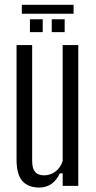

<svg xmlns="http://www.w3.org/2000/svg" viewBox="-20 -792 408 818"><path d="M147 7Q100 7 75.2 -21Q50.5 -49 50.5 -112V-600H117V-107.5Q117 -74.5 129.2 -59.8Q141.5 -45 168 -45Q194.5 -45 216 -61Q237.5 -77 247 -106V-600H313.5V0H247V-53.5H235Q220.5 -23 198.5 -8Q176.5 7 147 7ZM200.5 -655V-710H255.5V-655ZM107.5 -655V-710H162V-655ZM73 -771.5H293.5V-733.5H73Z"/></svg>

Font: Big Shoulders Display Thin
Style: Regular
Weight: 400
Version: Version 2.002